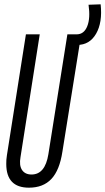

<svg xmlns="http://www.w3.org/2000/svg" viewBox="-20 -859 488 889"><path d="M114 10Q9 10 9 -100Q9 -111 9.5 -119Q10 -127 12 -140L100 -700H164L75 -132Q68 -93 82 -72Q96 -51 126 -51Q189 -51 204 -145L292 -700H356L269 -157Q256 -71 218 -30.5Q180 10 114 10ZM327 -651 325 -700H335Q369 -700 384 -737.5Q399 -775 390 -837L446 -839Q455 -755 425 -703Q395 -651 338 -651Z"/></svg>

Font: Georama ExtraCondensed
Style: Italic
Weight: 400
Width: 2
Italic angle: -9°
Designer: Jean-Baptiste Levee
Foundry: Production Type
Version: Version 1.000